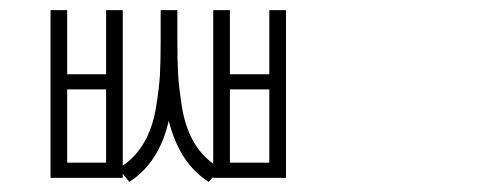

<svg xmlns="http://www.w3.org/2000/svg" viewBox="-20 -757 960 380"><path d="M513 -435V-580H435V-435ZM190 -435V-580H113V-435ZM513 -737H546V-405H402V-407L393 -397Q335 -434 314 -518Q295 -435 236 -397L223 -413V-405H80V-737H113V-610H190V-737H223V-429Q249 -447 265.5 -475.5Q282 -504 288.5 -543Q295 -582 296.5 -608.5Q298 -635 298 -678V-737H331V-678Q331 -636 332.5 -610Q334 -584 340 -546Q346 -508 361.5 -479.5Q377 -451 402 -433V-737H435V-610H513Z"/></svg>

Font: Noto Sans Korean Thin
Style: Regular
Weight: 250
Designer: Ryoko NISHIZUKA  (kana & ideographs); Paul D. Hunt (Latin, Greek & Cyrillic); Wenlong ZHANG  (bopomofo); Sandoll Communi
Foundry: Adobe Systems Incorporated
Version: Version 1.0001;PS 1;hotconv 1.0.78;makeotf.lib2.5.61930